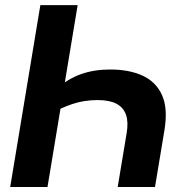

<svg xmlns="http://www.w3.org/2000/svg" viewBox="-20 -748 748 768"><path d="M420.4 -470Q497 -470 550.8 -445.2Q604.7 -420.3 628.4 -366.8Q652.1 -313.3 637.6 -226.3L600 0H450.8L486.6 -215.5Q494.1 -259.3 484.1 -288.6Q474.1 -318 446.1 -332.9Q418.1 -347.7 370.5 -347.7Q316.1 -347.7 269 -331.8Q221.9 -315.9 185.9 -293.5L202.1 -390.7Q253.2 -433.7 305.1 -451.9Q357.1 -470 420.4 -470ZM290.6 -727.5 170 0H20.8L141.4 -727.5Z"/></svg>

Font: Inter
Style: Italic
Weight: 400
Italic angle: -9.3988°
Designer: Rasmus Andersson
Foundry: rsms
Version: Version 4.001;git-66647c0bb